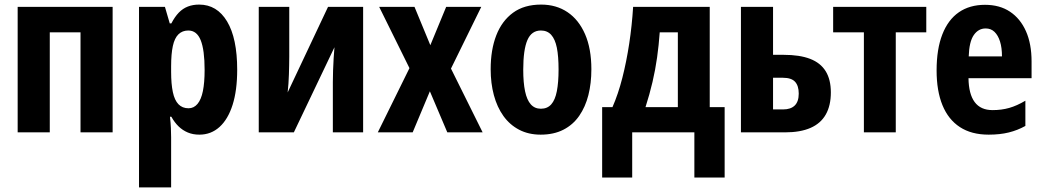

<svg xmlns="http://www.w3.org/2000/svg" viewBox="-20 -577 4550 837"><path d="M471 -547V0H331V-436H197V0H57V-547Z M848 -557Q926 -557 970 -483.5Q1014 -410 1014 -273Q1014 -183 994 -120Q974 -57 937 -23.5Q900 10 849 10Q821 10 798.5 0.5Q776 -9 758.5 -26Q741 -43 727 -68H721Q724 -41 725 -18.5Q726 4 726 21V240H586V-547H699L720 -475H727Q742 -504 759.5 -522Q777 -540 799 -548.5Q821 -557 848 -557ZM801 -444Q775 -444 758 -427.5Q741 -411 733.5 -376.5Q726 -342 726 -288V-264Q726 -211 733.5 -175.5Q741 -140 758 -122.5Q775 -105 802 -105Q825 -105 841 -124Q857 -143 864.5 -180Q872 -217 872 -272Q872 -359 855 -401.5Q838 -444 801 -444Z M1241 -330Q1241 -312 1240.5 -292.5Q1240 -273 1239.5 -253Q1239 -233 1237.5 -213Q1236 -193 1234 -174L1410 -547H1563V0H1431V-219Q1431 -244 1432 -270.5Q1433 -297 1434.5 -323Q1436 -349 1438 -371L1261 0H1108V-547H1241Z M1765 -280 1633 -547H1787L1856 -380L1925 -547H2078L1946 -278L2084 0H1930L1854 -179L1779 0H1627Z M2558 -275Q2558 -214 2545 -162.5Q2532 -111 2505 -72Q2478 -33 2436 -11.5Q2394 10 2337 10Q2284 10 2243 -11.5Q2202 -33 2174.5 -71.5Q2147 -110 2133 -162Q2119 -214 2119 -275Q2119 -360 2143.5 -423Q2168 -486 2216.5 -521.5Q2265 -557 2339 -557Q2405 -557 2454 -524Q2503 -491 2530.5 -428Q2558 -365 2558 -275ZM2261 -273Q2261 -217 2269 -179Q2277 -141 2294 -122Q2311 -103 2338 -103Q2366 -103 2383 -122Q2400 -141 2407.5 -179.5Q2415 -218 2415 -274Q2415 -332 2407.5 -369Q2400 -406 2383 -425Q2366 -444 2338 -444Q2297 -444 2279 -402Q2261 -360 2261 -273Z M3074 -547V-110H3139V197H3007V0H2736V197H2605V-110H2650Q2675 -167 2693 -237.5Q2711 -308 2723 -387Q2735 -466 2740 -547ZM2856 -436Q2852 -380 2844.5 -326.5Q2837 -273 2824.5 -219.5Q2812 -166 2794 -110H2935V-436Z M3396 -338Q3466 -338 3511.5 -320.5Q3557 -303 3579.5 -266.5Q3602 -230 3602 -174Q3602 -117 3580 -78Q3558 -39 3513.5 -19.5Q3469 0 3402 0H3210V-547H3350V-338ZM3462 -169Q3462 -203 3446 -220.5Q3430 -238 3393 -238H3350V-100H3394Q3427 -100 3444.5 -117Q3462 -134 3462 -169Z M4018 -436H3885V0H3746V-436H3612V-547H4018Z M4274 -556Q4338 -556 4383 -526Q4428 -496 4452.5 -441Q4477 -386 4477 -309V-236H4202Q4203 -167 4229 -132Q4255 -97 4307 -97Q4346 -97 4379.5 -106.5Q4413 -116 4450 -138V-28Q4416 -9 4377.5 0.5Q4339 10 4290 10Q4215 10 4164.5 -23Q4114 -56 4088.5 -118.5Q4063 -181 4063 -270Q4063 -363 4088 -427Q4113 -491 4160 -523.5Q4207 -556 4274 -556ZM4277 -453Q4245 -453 4225 -424Q4205 -395 4203 -331H4348Q4348 -369 4339.5 -396Q4331 -423 4315.5 -438Q4300 -453 4277 -453Z"/></svg>

Font: Noto Sans Display Condensed
Style: Bold
Weight: 700
Width: 3
Designer: Monotype Design Team
Foundry: Monotype Imaging Inc.
Version: Version 2.003